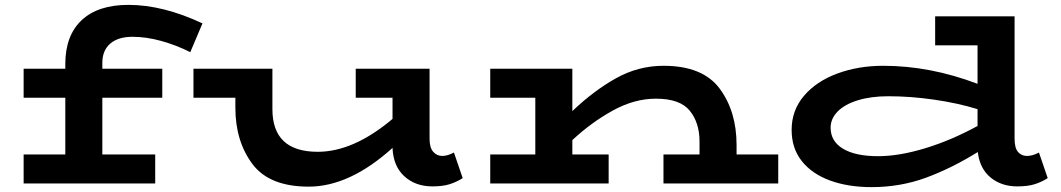

<svg xmlns="http://www.w3.org/2000/svg" viewBox="-20 -753 4356 788"><path d="M400 -495V-471H646V-352H400V-119H617V0H77V-119H248V-352H77V-471H248V-490Q248 -607 315 -670Q382 -733 507 -733Q649 -733 811 -657L761 -539Q703 -568 641.5 -585Q580 -602 524 -602Q465 -602 432.5 -574Q400 -546 400 -495Z M1879 -22Q1854 -6 1825.5 3Q1797 12 1755 12Q1685 12 1639.5 -29.5Q1594 -71 1591 -146Q1415 13 1247 13Q1085 13 1015.5 -80.5Q946 -174 946 -311V-352H774V-471H1098V-305Q1098 -130 1284 -130Q1431 -130 1591 -265V-352H1440V-471H1743V-184Q1743 -147 1758 -130Q1773 -113 1795 -113Q1817 -113 1843 -127Z M3174 -119V0H2703V-119H2851V-172Q2851 -249 2811 -298.5Q2771 -348 2672 -348Q2583 -348 2494.5 -299Q2406 -250 2329 -178V-119H2478V0H1992V-119H2177V-352H1992V-471H2329V-297Q2417 -381 2508.5 -432Q2600 -483 2703 -483Q2864 -483 2933.5 -389.5Q3003 -296 3003 -158V-119Z M4280 -22Q4255 -6 4226.5 3Q4198 12 4155 12Q4090 12 4045.5 -24.5Q4001 -61 3993 -129Q3883 -61 3778.5 -23Q3674 15 3557 15Q3461 15 3387 -12Q3313 -39 3271 -91.5Q3229 -144 3229 -220Q3229 -300 3279.5 -359.5Q3330 -419 3416 -451Q3502 -483 3605 -483Q3797 -483 3992 -409V-567H3818V-686H4144V-184Q4144 -146 4158 -129.5Q4172 -113 4195 -113Q4218 -113 4244 -127ZM3584 -112Q3670 -112 3777 -144.5Q3884 -177 3992 -236V-305Q3911 -330 3814 -344Q3717 -358 3626 -358Q3555 -358 3501 -341.5Q3447 -325 3418 -295.5Q3389 -266 3389 -229Q3389 -173 3440 -142.5Q3491 -112 3584 -112Z"/></svg>

Font: BioRhyme Expanded ExtraBold
Style: Regular
Weight: 800
Width: 7
Designer: Aoife Mooney
Foundry: Aoife Mooney Type
Version: Version 1.001